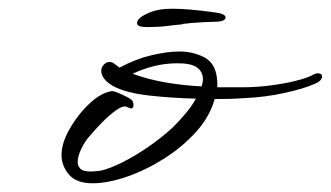

<svg xmlns="http://www.w3.org/2000/svg" viewBox="-20 -402 758 440"><path d="M192 18Q155 18 138 -2Q121 -22 121 -47Q121 -60 126 -77Q134 -100 151.5 -125.5Q169 -151 191 -170Q213 -189 235 -193Q239 -194 250 -189.5Q261 -185 271.5 -179.5Q282 -174 284 -170Q286 -164 286 -162Q286 -149 273 -156Q264 -162 247 -150Q230 -138 213.5 -121Q197 -104 187 -92Q175 -79 166.5 -61.5Q158 -44 158 -30Q158 -22 164 -15.5Q170 -9 188 -9Q193 -9 198.5 -9.5Q204 -10 211 -11Q230 -15 258.5 -29Q287 -43 318.5 -64.5Q350 -86 377 -111Q391 -125 405 -141.5Q419 -158 429 -176Q377 -177 322.5 -183Q268 -189 239 -205Q225 -213 218.5 -222Q212 -231 212 -239Q212 -248 218 -254Q224 -260 231 -260Q237 -260 242 -256Q245 -254 248 -251.5Q251 -249 254 -247Q291 -267 327.5 -275.5Q364 -284 391 -284Q422 -284 447.5 -271Q473 -258 477 -224Q478 -218 478 -212.5Q478 -207 478 -202H537Q567 -202 598.5 -206Q630 -210 656.5 -216.5Q683 -223 696 -230Q703 -234 708 -234Q718 -234 718 -227Q718 -216 699 -209Q677 -199 632 -189Q587 -179 537 -177Q525 -176 508.5 -175.5Q492 -175 472 -175Q461 -135 429.5 -100Q398 -65 356 -38.5Q314 -12 270.5 3Q227 18 192 18ZM442 -204Q445 -213 445 -221Q445 -237 432 -247Q419 -257 387 -257Q359 -257 333 -250.5Q307 -244 284 -233Q319 -220 360 -213Q401 -206 442 -204ZM316 -340Q294 -340 294 -349Q294 -363 330 -376Q348 -382 376 -382Q393 -382 416.5 -380Q440 -378 469 -374Q497 -371 497 -362Q497 -352 469 -352Q451 -352 415 -349Q411 -348 406 -348Q401 -348 396 -346Q382 -345 363 -342.5Q344 -340 321 -340Z"/></svg>

Font: WindSong Medium
Style: Regular
Weight: 500
Designer: Robert E. Leuschke
Foundry: Robert E. Leuschke
Version: Version 1.010; ttfautohint (v1.8.3)